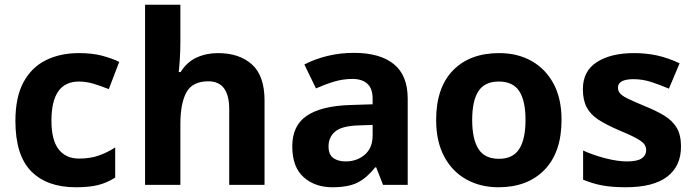

<svg xmlns="http://www.w3.org/2000/svg" viewBox="-20 -780 2931 810"><path d="M300 10Q178 10 111.5 -57.5Q45 -125 45 -270Q45 -370 79 -433Q113 -496 173.5 -526Q234 -556 313 -556Q369 -556 410.5 -545Q452 -534 483 -519L439 -404Q404 -418 373.5 -427Q343 -436 313 -436Q197 -436 197 -271Q197 -189 227.5 -150Q258 -111 313 -111Q360 -111 396 -123.5Q432 -136 466 -158V-31Q432 -9 394.5 0.5Q357 10 300 10Z M741 -605Q741 -565 738.5 -528Q736 -491 734 -476H742Q768 -518 809 -537Q850 -556 900 -556Q989 -556 1042.5 -508.5Q1096 -461 1096 -356V0H947V-319Q947 -437 859 -437Q792 -437 766.5 -390.5Q741 -344 741 -257V0H592V-760H741Z M1473 -557Q1583 -557 1641.5 -509.5Q1700 -462 1700 -364V0H1596L1567 -74H1563Q1528 -30 1489 -10Q1450 10 1382 10Q1309 10 1261 -32.5Q1213 -75 1213 -163Q1213 -250 1274 -291.5Q1335 -333 1457 -337L1552 -340V-364Q1552 -407 1529.5 -427Q1507 -447 1467 -447Q1427 -447 1389 -435.5Q1351 -424 1313 -407L1264 -508Q1308 -531 1361.5 -544Q1415 -557 1473 -557ZM1494 -251Q1422 -249 1394 -225Q1366 -201 1366 -162Q1366 -128 1386 -113.5Q1406 -99 1438 -99Q1486 -99 1519 -127.5Q1552 -156 1552 -208V-253Z M2349 -274Q2349 -138 2277.5 -64Q2206 10 2083 10Q2007 10 1947.5 -23Q1888 -56 1854 -119.5Q1820 -183 1820 -274Q1820 -410 1891 -483Q1962 -556 2086 -556Q2163 -556 2222 -523Q2281 -490 2315 -427.5Q2349 -365 2349 -274ZM1972 -274Q1972 -193 1998.5 -151.5Q2025 -110 2085 -110Q2144 -110 2170.5 -151.5Q2197 -193 2197 -274Q2197 -355 2170.5 -395.5Q2144 -436 2084 -436Q2025 -436 1998.5 -395.5Q1972 -355 1972 -274Z M2853 -162Q2853 -79 2794.5 -34.5Q2736 10 2620 10Q2563 10 2522 2.5Q2481 -5 2440 -22V-145Q2484 -125 2535 -112Q2586 -99 2625 -99Q2669 -99 2687.5 -112Q2706 -125 2706 -146Q2706 -160 2698.5 -171Q2691 -182 2666 -196Q2641 -210 2588 -232Q2537 -254 2504 -275.5Q2471 -297 2455 -327.5Q2439 -358 2439 -404Q2439 -480 2498 -518Q2557 -556 2655 -556Q2706 -556 2752 -546Q2798 -536 2847 -513L2802 -406Q2762 -423 2726 -434.5Q2690 -446 2653 -446Q2587 -446 2587 -410Q2587 -397 2595.5 -386.5Q2604 -376 2628.5 -364Q2653 -352 2701 -332Q2748 -313 2782 -292.5Q2816 -272 2834.5 -241.5Q2853 -211 2853 -162Z"/></svg>

Font: Noto Sans Kayah Li
Style: Bold
Weight: 700
Designer: Monotype Design Team, Sérgio Martins
Foundry: Monotype Imaging Inc.
Version: Version 2.002; ttfautohint (v1.8.4.7-5d5b)